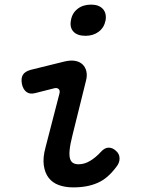

<svg xmlns="http://www.w3.org/2000/svg" viewBox="-20 -801 640 831"><path d="M132 -398Q109 -392 94.5 -403Q80 -414 75 -437Q70 -462 79 -477Q88 -492 114 -499L260 -535Q286 -541 305.5 -537.5Q325 -534 337.5 -522Q350 -510 354 -491.5Q358 -473 352 -451L294 -217Q284 -178 281.5 -153Q279 -128 283 -114.5Q287 -101 296.5 -95.5Q306 -90 320 -90Q346 -90 370.5 -105Q395 -120 416 -143Q433 -162 450 -162Q467 -162 481 -149Q497 -136 497.5 -116Q498 -96 483 -78Q465 -54 445.5 -37Q426 -20 403.5 -10Q381 0 355 5Q329 10 297 10Q262 10 234.5 0Q207 -10 190.5 -31.5Q174 -53 169.5 -86Q165 -119 177 -163L237 -395Q241 -409 234 -415.5Q227 -422 215 -419ZM350 -646Q315 -646 298 -664Q281 -682 287 -713Q292 -744 315.5 -762.5Q339 -781 374 -781Q408 -781 425 -762.5Q442 -744 437 -713Q431 -682 407.5 -664Q384 -646 350 -646Z"/></svg>

Font: Maple Mono NL Medium
Style: Italic
Weight: 500
Italic angle: -10°
Monospace: yes
Designer: subframe7536
Version: Version 7.000